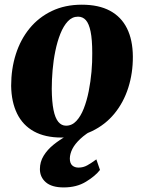

<svg xmlns="http://www.w3.org/2000/svg" viewBox="-20 -572 614 818"><path d="M328.5 -552Q400.5 -552 448.5 -526.2Q496.5 -500.5 521 -451.2Q545.5 -402 546 -331.5Q546.5 -261 526.5 -198.2Q506.5 -135.5 467.5 -88Q428.5 -40.5 371.8 -13.2Q315 14 242 14Q172 14 124.5 -12.2Q77 -38.5 52.8 -88Q28.5 -137.5 27.5 -206.5Q27.5 -278.5 47.5 -341.2Q67.5 -404 106.2 -451.2Q145 -498.5 201 -525.2Q257 -552 328.5 -552ZM312.5 -501Q287.5 -501 269 -481.2Q250.5 -461.5 237.2 -428.2Q224 -395 215.8 -354.8Q207.5 -314.5 204 -272.5Q200.5 -230.5 200.5 -193.5Q201 -138 208 -103.5Q215 -69 228.5 -52.8Q242 -36.5 261.5 -36.5Q286.5 -36.5 305.2 -56.5Q324 -76.5 337 -109.8Q350 -143 358 -183.5Q366 -224 369.8 -266.2Q373.5 -308.5 373 -346Q373 -403.5 366 -437.5Q359 -471.5 345.8 -486.2Q332.5 -501 312.5 -501ZM251.5 226.5Q200.5 226.5 175.2 204.5Q150 182.5 150 148.5Q150 117.5 166 91.5Q182 65.5 208 44.5Q234 23.5 264 6.8Q294 -10 322 -23L344.5 -33.5L382.5 -23Q345 -2 322 19.8Q299 41.5 288.5 62.2Q278 83 277.5 103Q277.5 123.5 287.8 132.8Q298 142 314.5 142Q335 142 352.2 132.2Q369.5 122.5 390.5 107L406 152Q386 178 346.2 202.2Q306.5 226.5 251.5 226.5Z"/></svg>

Font: Merriweather 60pt Black
Style: Italic
Weight: 900
Italic angle: -7.8°
Version: Version 2.101